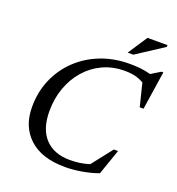

<svg xmlns="http://www.w3.org/2000/svg" viewBox="-152 -981 1029 1115"><g transform="rotate(20 362.0 -423.5)"><path d="M578 -25Q538 -9.5 481.8 0.8Q425.5 11 374.5 11Q230 11 152.8 -60Q75.5 -131 75.5 -252Q75.5 -345.5 109.5 -424Q143.5 -502.5 204.5 -560.2Q265.5 -618 347 -649.5Q428.5 -681 523.5 -681Q557.5 -681 589.8 -677.8Q622 -674.5 654 -665.5L712 -701H723.5L687.5 -463.5H664L629 -604.5Q602 -620 574.5 -626.5Q547 -633 510.5 -633Q437 -633 376.2 -604.8Q315.5 -576.5 271.2 -526.2Q227 -476 202.8 -409Q178.5 -342 178.5 -265Q178.5 -152.5 233.8 -94.8Q289 -37 386.5 -37Q416.5 -37 446 -41Q475.5 -45 507 -55L606.5 -182H632.5ZM489.5 -738 568.5 -858H692.5L691 -846.5L524.5 -738Z"/></g></svg>

Font: Newsreader Text Medium
Style: Italic
Weight: 500
Italic angle: -17°
Designer: Hugues Gentile
Foundry: Production Type
Version: Version 1.001